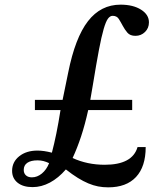

<svg xmlns="http://www.w3.org/2000/svg" viewBox="-20 -795 718 825"><path d="M130 -322H240C234 -284 228 -250.3 222 -221C216 -191.7 209.7 -164.3 203 -139C179.7 -145 159 -148 141 -148C109 -148 82.8 -139.8 62.5 -123.5C42.2 -107.2 32 -86.3 32 -61C32 -39.7 39.8 -22.7 55.5 -10C71.2 2.7 92.7 9 120 9C145.3 9 170.2 2.5 194.5 -10.5C218.8 -23.5 241.7 -42.3 263 -67C281.7 -52.3 298.8 -40.2 314.5 -30.5C330.2 -20.8 345.2 -13 359.5 -7C373.8 -1 387.8 3.3 401.5 6C415.2 8.7 429.7 10 445 10C497 10 536.8 -4.8 564.5 -34.5C592.2 -64.2 606 -107 606 -163H571C556.3 -112.3 509.3 -87 430 -87C380 -87 334 -96.7 292 -116C305.3 -144.7 317.5 -175.7 328.5 -209C339.5 -242.3 349.7 -280 359 -322H548V-366H368L379 -430C389 -491.3 397.7 -541.3 405 -580C412.3 -618.7 419.2 -648.8 425.5 -670.5C431.8 -692.2 438 -707 444 -715C450 -723 456.7 -727 464 -727C476 -727 484.8 -722.5 490.5 -713.5C496.2 -704.5 501.8 -694.7 507.5 -684C513.2 -673.3 519.8 -663.5 527.5 -654.5C535.2 -645.5 546.7 -641 562 -641C578 -641 591.7 -646.5 603 -657.5C614.3 -668.5 620 -682.3 620 -699C620 -721 608.7 -739.2 586 -753.5C563.3 -767.8 534 -775 498 -775C441.3 -775 394.7 -751.3 358 -704C321.3 -656.7 293 -583 273 -483L249 -366H130ZM191 -94C183.7 -75.3 173.3 -60.5 160 -49.5C146.7 -38.5 132.3 -33 117 -33C106.3 -33 97.8 -35.8 91.5 -41.5C85.2 -47.2 82 -55 82 -65C82 -78.3 87.2 -88.5 97.5 -95.5C107.8 -102.5 122.3 -106 141 -106C150.3 -106 158.8 -105 166.5 -103C174.2 -101 182.3 -98 191 -94Z"/></svg>

Font: Libre Caslon Text
Style: Regular
Weight: 400
Designer: Pablo Impallari, Rodrigo Fuenzalida
Foundry: Pablo Impallari, Rodrigo Fuenzalida
Version: Version 1.000; ttfautohint (v0.93) -l 8 -r 50 -G 200 -x 14 -